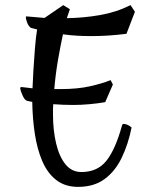

<svg xmlns="http://www.w3.org/2000/svg" viewBox="-20 -697 582 750"><path d="M285 33Q234 33 199.5 6Q165 -21 145 -68Q125 -115 116 -174.5Q107 -234 106 -299L86 -303Q76 -306 68 -324.5Q60 -343 59 -351Q59 -356 61 -356.5Q63 -357 64 -357Q75 -356 86 -354.5Q97 -353 107 -352Q108 -380 110.5 -422.5Q113 -465 116.5 -508.5Q120 -552 125 -582Q119 -584 113 -585Q107 -586 101 -588Q91 -595 86 -609Q81 -623 81 -628Q81 -633 83 -633L154 -627L227 -677L253 -661L241 -626Q306 -627 370 -638Q434 -649 490 -677L507 -651L474 -565Q404 -556 337 -556Q309 -556 281.5 -557.5Q254 -559 226 -563Q216 -518 206.5 -462.5Q197 -407 192 -349H215Q283 -349 331.5 -360Q380 -371 412 -384L421 -367L391 -298Q363 -293 329.5 -290Q296 -287 267 -287Q227 -287 188 -290Q187 -280 187 -270Q187 -260 187 -250Q187 -189 199 -137.5Q211 -86 235.5 -55.5Q260 -25 298 -25Q361 -25 396 -69.5Q431 -114 456 -205Q458 -213 463 -213Q468 -213 476.5 -210Q485 -207 494 -199Q481 -134 455.5 -81Q430 -28 388.5 2.5Q347 33 285 33Z"/></svg>

Font: Julee
Style: Regular
Weight: 400
Designer: Julian Tunni
Foundry: Julian Tunni
Version: Version 1.002; ttfautohint (v1.8.4.7-5d5b);gftools[0.9.23]